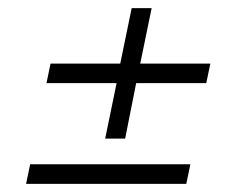

<svg xmlns="http://www.w3.org/2000/svg" viewBox="-20 -547 579 471"><path d="M238 -207 266 -343H94L104 -391H275L303 -527H352L324 -391H496L486 -343H314L287 -207ZM44 -96 54 -144H447L437 -96Z"/></svg>

Font: Piazzolla SC Light
Style: Italic
Weight: 300
Italic angle: -11.3°
Designer: Juan Pablo del Peral
Foundry: Huerta Tipografica
Version: Version 1.330